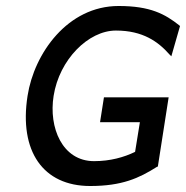

<svg xmlns="http://www.w3.org/2000/svg" viewBox="-20 -610 621 641"><path d="M72 -290C43 -105 124 11 281 11C387 11 444 -15 504 -53L507 -54L543 -285H327L314 -202H447L431 -103C394 -85 348 -72 294 -72C188 -72 142 -184 159 -290C178 -411 275 -508 367 -508C457 -508 508 -471 546 -428L552 -422L581 -523L579 -525C531 -563 482 -590 376 -590C206 -590 94 -432 72 -290Z"/></svg>

Font: Charger Sport
Style: SeBdObl
Weight: 600
Designer: Jasper
Foundry: Cannot Into Space Fonts
Version: Version 1.1